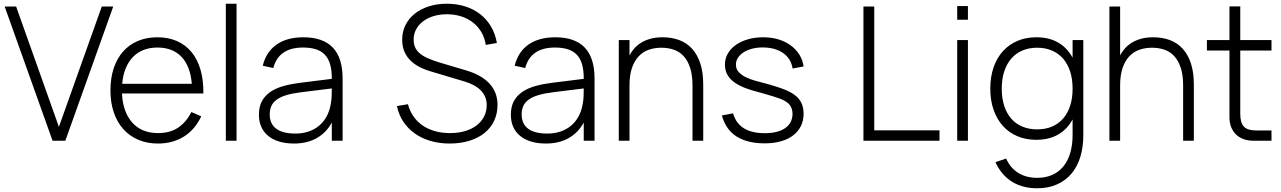

<svg xmlns="http://www.w3.org/2000/svg" viewBox="-20 -755 6874 1030"><path d="M262 0 5 -720H66.5L296 -74.5L526 -720H587.5L330.5 0Z M827 -41Q893 -41 936.5 -70.8Q980 -100.5 1006.5 -154L1059.5 -131Q1026.5 -60 966.8 -22.5Q907 15 827 15Q769 15 722 -5Q675 -25 641.8 -62Q608.5 -99 590.5 -151.8Q572.5 -204.5 572.5 -270Q572.5 -336 590 -388.8Q607.5 -441.5 640.2 -478.5Q673 -515.5 719.5 -535.2Q766 -555 824 -555Q883.5 -555 929.8 -534.5Q976 -514 1007.8 -475.2Q1039.5 -436.5 1055.8 -380.5Q1072 -324.5 1071 -253.5H634.5Q636.5 -203.5 650.8 -164Q665 -124.5 689.8 -97Q714.5 -69.5 749.2 -55.2Q784 -41 827 -41ZM1009 -305.5Q1001 -400 953.8 -450Q906.5 -500 824 -500Q783 -500 749.8 -486.8Q716.5 -473.5 692.5 -448.5Q668.5 -423.5 654 -387.5Q639.5 -351.5 635.5 -305.5Z M1191.5 0V-735H1249V0Z M1607.5 -555Q1818 -555 1818 -334V0H1760V-97.5Q1730 -42.5 1678.5 -13.8Q1627 15 1557 15Q1513 15 1478 4.5Q1443 -6 1418.8 -26Q1394.5 -46 1381.8 -74.5Q1369 -103 1369 -139.5Q1369 -183 1385.5 -213Q1402 -243 1431.5 -262.8Q1461 -282.5 1501.8 -293.8Q1542.5 -305 1591.5 -311L1760 -332V-335Q1760 -378.5 1751 -409.8Q1742 -441 1723.2 -461Q1704.5 -481 1675.2 -490.5Q1646 -500 1605.5 -500Q1475 -500 1446 -390L1389.5 -402.5Q1408 -477 1463.8 -516Q1519.5 -555 1607.5 -555ZM1594.5 -260Q1549.5 -254.5 1517.5 -245Q1485.5 -235.5 1465.5 -221.2Q1445.5 -207 1436.2 -187.5Q1427 -168 1427 -141.5Q1427 -90.5 1461.8 -64.5Q1496.5 -38.5 1565 -38.5Q1603.5 -38.5 1635.8 -49.5Q1668 -60.5 1692.2 -81Q1716.5 -101.5 1732.5 -131Q1748.5 -160.5 1754.5 -197.5Q1758.5 -217.5 1759.2 -240.2Q1760 -263 1760 -280.5Z M2392.5 15Q2337 15 2289.2 1Q2241.5 -13 2204.8 -39.2Q2168 -65.5 2143.5 -102.5Q2119 -139.5 2109.5 -186L2168.5 -196Q2178 -159.5 2198 -130.8Q2218 -102 2247 -82Q2276 -62 2313.2 -51.5Q2350.5 -41 2394 -41Q2438.5 -41 2474.8 -51.8Q2511 -62.5 2536.8 -82.2Q2562.5 -102 2576.8 -129.8Q2591 -157.5 2591 -191Q2591 -282.5 2470 -318.5L2289 -372.5Q2137.5 -417.5 2137.5 -542Q2137.5 -584.5 2155 -620Q2172.5 -655.5 2204.2 -681Q2236 -706.5 2280.2 -720.8Q2324.5 -735 2377.5 -735Q2431 -735 2476.8 -720.2Q2522.5 -705.5 2557.2 -678Q2592 -650.5 2614.8 -611.5Q2637.5 -572.5 2645.5 -524.5L2586 -514Q2580.5 -551 2563 -581.5Q2545.5 -612 2518.2 -633.5Q2491 -655 2455.2 -666.8Q2419.5 -678.5 2377.5 -678.5Q2337.5 -678.5 2304.8 -668.2Q2272 -658 2248.5 -639.8Q2225 -621.5 2212 -596.8Q2199 -572 2199 -543.5Q2199 -520.5 2206.2 -502.8Q2213.5 -485 2229.8 -470.5Q2246 -456 2272 -444Q2298 -432 2335.5 -420.5L2480 -377.5Q2563.5 -353 2606.2 -306.2Q2649 -259.5 2649 -192.5Q2649 -145.5 2630.8 -107Q2612.5 -68.5 2579 -41.5Q2545.5 -14.5 2498.2 0.2Q2451 15 2392.5 15Z M2959 -555Q3169.5 -555 3169.5 -334V0H3111.5V-97.5Q3081.5 -42.5 3030 -13.8Q2978.5 15 2908.5 15Q2864.5 15 2829.5 4.5Q2794.5 -6 2770.2 -26Q2746 -46 2733.2 -74.5Q2720.5 -103 2720.5 -139.5Q2720.5 -183 2737 -213Q2753.5 -243 2783 -262.8Q2812.5 -282.5 2853.2 -293.8Q2894 -305 2943 -311L3111.5 -332V-335Q3111.5 -378.5 3102.5 -409.8Q3093.5 -441 3074.8 -461Q3056 -481 3026.8 -490.5Q2997.5 -500 2957 -500Q2826.5 -500 2797.5 -390L2741 -402.5Q2759.5 -477 2815.2 -516Q2871 -555 2959 -555ZM2946 -260Q2901 -254.5 2869 -245Q2837 -235.5 2817 -221.2Q2797 -207 2787.8 -187.5Q2778.5 -168 2778.5 -141.5Q2778.5 -90.5 2813.2 -64.5Q2848 -38.5 2916.5 -38.5Q2955 -38.5 2987.2 -49.5Q3019.5 -60.5 3043.8 -81Q3068 -101.5 3084 -131Q3100 -160.5 3106 -197.5Q3110 -217.5 3110.8 -240.2Q3111.5 -263 3111.5 -280.5Z M3695 -296.5Q3695 -352 3682.5 -390.5Q3670 -429 3648 -453.2Q3626 -477.5 3595.2 -488.2Q3564.5 -499 3528 -499Q3492 -499 3460.8 -488.2Q3429.5 -477.5 3406.5 -453.2Q3383.5 -429 3370.2 -390.5Q3357 -352 3357 -296.5V0H3299.5V-540H3357V-458Q3366 -475 3380.2 -492.2Q3394.5 -509.5 3415.8 -523.5Q3437 -537.5 3466.2 -546.2Q3495.5 -555 3534.5 -555Q3583.5 -555 3623.8 -540Q3664 -525 3692.5 -493.8Q3721 -462.5 3736.8 -414.8Q3752.5 -367 3752.5 -301.5V0H3695Z M4082 14Q3989.5 14 3931.5 -22.8Q3873.5 -59.5 3852.5 -135.5L3912.5 -147Q3928.5 -92.5 3971.2 -66.5Q4014 -40.5 4082.5 -40.5Q4153 -40.5 4192.2 -67.8Q4231.5 -95 4231.5 -145Q4231.5 -170.5 4218.2 -189.8Q4205 -209 4169 -224Q4153.5 -230 4128 -238Q4102.5 -246 4071.5 -254.5Q4048 -261 4023.8 -267.8Q3999.5 -274.5 3977 -283.2Q3954.5 -292 3934.8 -303.2Q3915 -314.5 3900.5 -329.5Q3886 -344.5 3877.5 -364Q3869 -383.5 3869 -409Q3869 -440.5 3884.2 -467.2Q3899.5 -494 3926.8 -513.5Q3954 -533 3991.8 -544Q4029.5 -555 4074.5 -555Q4118.5 -555 4155.8 -543.8Q4193 -532.5 4221.2 -512Q4249.5 -491.5 4267.8 -462.8Q4286 -434 4291 -398.5L4232 -387.5Q4228 -414 4215 -435Q4202 -456 4181.2 -470.5Q4160.5 -485 4132.5 -492.8Q4104.5 -500.5 4071 -500.5Q4041 -500.5 4015 -493.8Q3989 -487 3969.5 -474.8Q3950 -462.5 3939 -445.5Q3928 -428.5 3928 -408.5Q3928 -384 3943.5 -367.8Q3959 -351.5 3982.2 -340.2Q4005.5 -329 4032.2 -321.8Q4059 -314.5 4081.5 -308.5Q4113 -300.5 4141.8 -291.2Q4170.5 -282 4193 -273Q4245 -252 4268 -221.2Q4291 -190.5 4291 -145.5Q4291 -108.5 4276.5 -79Q4262 -49.5 4235 -28.8Q4208 -8 4169.2 3Q4130.5 14 4082 14Z M4612 0V-720H4670V-56H5020V0Z M5115 -649V-722.5H5172.5V-649ZM5115 0V-540H5172.5V0Z M5539 -555Q5608.5 -555 5657 -526.5Q5705.5 -498 5734 -445.5V-540H5791.5V-29.5Q5791.5 33.5 5775.8 85.8Q5760 138 5728.8 175.5Q5697.5 213 5651 234Q5604.5 255 5543.5 255Q5466 255 5409 219.8Q5352 184.5 5320 115L5377.5 95.5Q5400 146.5 5443 172.8Q5486 199 5543.5 199Q5590.5 199 5626 182.8Q5661.5 166.5 5685.5 136.5Q5709.5 106.5 5721.8 64.2Q5734 22 5734 -30V-114Q5705.5 -61.5 5656.5 -33.2Q5607.5 -5 5539 -5Q5483.5 -5 5438 -24.2Q5392.5 -43.5 5360.2 -79.2Q5328 -115 5310.2 -165.8Q5292.5 -216.5 5292.5 -279Q5292.5 -343 5310.2 -394Q5328 -445 5360.5 -480.8Q5393 -516.5 5438.5 -535.8Q5484 -555 5539 -555ZM5544 -61Q5589 -61 5624.2 -76.2Q5659.5 -91.5 5684 -120Q5708.5 -148.5 5721.2 -188.8Q5734 -229 5734 -279Q5734 -331 5720.8 -371.8Q5707.5 -412.5 5682.8 -440.8Q5658 -469 5622.8 -484Q5587.5 -499 5544 -499Q5499.5 -499 5464.2 -483.8Q5429 -468.5 5404.5 -440Q5380 -411.5 5367 -370.8Q5354 -330 5354 -279Q5354 -227.5 5367.2 -187Q5380.5 -146.5 5405 -118.5Q5429.5 -90.5 5464.8 -75.8Q5500 -61 5544 -61Z M6327 -296.5Q6327 -352 6314.5 -390.5Q6302 -429 6280 -453.2Q6258 -477.5 6227.2 -488.2Q6196.5 -499 6160 -499Q6124 -499 6092.8 -488.2Q6061.5 -477.5 6038.5 -453.2Q6015.5 -429 6002.2 -390.5Q5989 -352 5989 -296.5V0H5931.5V-720H5989V-458Q5998 -475 6012.2 -492.2Q6026.5 -509.5 6047.8 -523.5Q6069 -537.5 6098.2 -546.2Q6127.5 -555 6166.5 -555Q6215.5 -555 6255.8 -540Q6296 -525 6324.5 -493.8Q6353 -462.5 6368.8 -414.8Q6384.5 -367 6384.5 -301.5V0H6327Z M6454.5 -540H6575.5V-720.5H6633.5V-540H6801V-484H6633.5V-146Q6633.5 -121 6638.2 -103.5Q6643 -86 6653.5 -75.2Q6664 -64.5 6681 -59.8Q6698 -55 6722.5 -55H6801V0H6705Q6675 0 6651 -8.8Q6627 -17.5 6610.2 -34Q6593.5 -50.5 6584.5 -74Q6575.5 -97.5 6575.5 -127V-484H6454.5Z"/></svg>

Font: Vela Sans Light
Style: Regular
Weight: 300
Designer: Principal design: Mikhail Sharanda - project Manrope.
Design modification: Ravid Balaliev
Foundry: Mikhail Sharanda
Version: Version 1.001